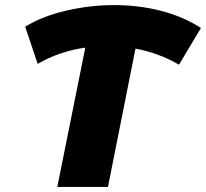

<svg xmlns="http://www.w3.org/2000/svg" viewBox="-20 -734 809 754"><path d="M683 -480Q601 -527 512 -543L404 0H205L315 -547Q211 -532 128 -483L79 -629Q145 -670 239 -692Q333 -714 428 -714Q526 -714 614 -691Q702 -668 769 -624Z"/></svg>

Font: Montserrat Alternates ExtraBold
Style: Italic
Weight: 800
Italic angle: -11.3°
Designer: Julieta Ulanovsky
Foundry: Julieta Ulanovsky
Version: Version 7.200